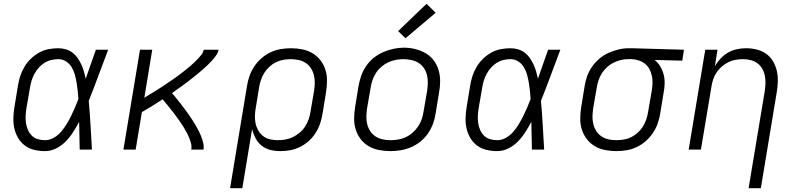

<svg xmlns="http://www.w3.org/2000/svg" viewBox="-20 -794 4240 1019"><path d="M219 8Q190 8 162 1.5Q134 -5 112 -21.5Q90 -38 76 -62Q62 -86 56 -113Q50 -140 51 -169.5Q52 -199 57 -228L75 -338Q79 -364 87 -389Q95 -414 109 -438Q123 -462 143 -481.5Q163 -501 187 -514.5Q211 -528 237.5 -533Q264 -538 290 -538Q310 -538 330 -532Q350 -526 365.5 -514Q381 -502 392 -486Q403 -470 411.5 -452Q420 -434 425.5 -414.5Q431 -395 435 -376Q448 -414 461.5 -452.5Q475 -491 489 -530H554Q528 -462 503 -394Q478 -326 451 -259Q457 -194 460.5 -129.5Q464 -65 468 0H403Q402 -37 401.5 -73.5Q401 -110 400 -147Q385 -119 368 -92.5Q351 -66 328.5 -43Q306 -20 277.5 -6Q249 8 219 8ZM219 -50Q243 -50 265 -62.5Q287 -75 303.5 -94Q320 -113 333 -134.5Q346 -156 357 -178Q368 -200 377.5 -222.5Q387 -245 396 -268Q395 -290 392.5 -312Q390 -334 386.5 -355.5Q383 -377 377 -398.5Q371 -420 360 -438Q349 -456 330.5 -468Q312 -480 290 -480Q271 -480 252 -475.5Q233 -471 216 -460.5Q199 -450 185.5 -434.5Q172 -419 162.5 -401.5Q153 -384 147.5 -365.5Q142 -347 139 -328L120 -218Q117 -199 116 -179Q115 -159 118 -140Q121 -121 128.5 -104Q136 -87 149 -74Q162 -61 180.5 -55.5Q199 -50 219 -50Z M635 0 723 -530H788L746 -275Q758 -283 770.5 -290.5Q783 -298 795.5 -305.5Q808 -313 820.5 -321Q833 -329 845 -337Q857 -345 869.5 -353.5Q882 -362 894 -370Q906 -378 918 -387Q930 -396 941.5 -404.5Q953 -413 964.5 -422.5Q976 -432 987.5 -441.5Q999 -451 1009.5 -461Q1020 -471 1030 -481.5Q1040 -492 1049.5 -504Q1059 -516 1061 -530H1140Q1137 -514 1127 -500Q1117 -486 1105.5 -473Q1094 -460 1081.5 -448Q1069 -436 1056 -425Q1043 -414 1030 -403Q1017 -392 1003.5 -381.5Q990 -371 976.5 -360.5Q963 -350 949 -340Q935 -330 921 -320Q907 -310 893 -300Q904 -287 915 -273.5Q926 -260 936.5 -246.5Q947 -233 957.5 -219Q968 -205 978 -191Q988 -177 997.5 -162.5Q1007 -148 1016 -133Q1025 -118 1033 -102.5Q1041 -87 1047.5 -70.5Q1054 -54 1058.5 -36Q1063 -18 1060 0H995Q998 -17 994 -32.5Q990 -48 984 -62.5Q978 -77 970.5 -91Q963 -105 955 -118.5Q947 -132 938 -144.5Q929 -157 920 -170Q911 -183 901.5 -195Q892 -207 882.5 -219Q873 -231 863 -243Q853 -255 843 -267Q816 -249 788.5 -232Q761 -215 733 -199L700 0Z M1201 205 1291 -338Q1295 -365 1304.5 -391.5Q1314 -418 1330 -442Q1346 -466 1368.5 -485.5Q1391 -505 1417 -517Q1443 -529 1470.5 -533.5Q1498 -538 1525 -538Q1555 -538 1585 -532Q1615 -526 1639.5 -511Q1664 -496 1681.5 -473Q1699 -450 1707.5 -422Q1716 -394 1715.5 -363.5Q1715 -333 1710 -302L1692 -192Q1688 -166 1679.5 -140Q1671 -114 1656 -90Q1641 -66 1619.5 -46.5Q1598 -27 1573 -14.5Q1548 -2 1521.5 3Q1495 8 1468 8Q1440 8 1414 1.5Q1388 -5 1368 -21.5Q1348 -38 1336 -61Q1324 -84 1318 -109L1266 205ZM1453 -50Q1474 -50 1494.5 -53.5Q1515 -57 1534.5 -66.5Q1554 -76 1571 -90.5Q1588 -105 1599.5 -123Q1611 -141 1618 -161Q1625 -181 1628 -202L1647 -312Q1650 -333 1650.5 -354Q1651 -375 1646 -395Q1641 -415 1630 -432Q1619 -449 1602.5 -460Q1586 -471 1565.5 -475.5Q1545 -480 1524 -480Q1504 -480 1483.5 -476.5Q1463 -473 1444 -463.5Q1425 -454 1409 -439Q1393 -424 1382 -406Q1371 -388 1364.5 -368.5Q1358 -349 1355 -329L1338 -225Q1334 -204 1333 -182.5Q1332 -161 1336 -141Q1340 -121 1350 -103Q1360 -85 1375.5 -72.5Q1391 -60 1411.5 -55Q1432 -50 1453 -50Z M2051 8Q2020 8 1990.5 2Q1961 -4 1936 -18.5Q1911 -33 1893.5 -56.5Q1876 -80 1867.5 -108Q1859 -136 1859.5 -166.5Q1860 -197 1865 -228L1883 -338Q1888 -366 1897.5 -393Q1907 -420 1923.5 -444Q1940 -468 1963.5 -487Q1987 -506 2014 -517.5Q2041 -529 2068.5 -535Q2096 -541 2124 -541Q2155 -541 2184.5 -533.5Q2214 -526 2239 -511.5Q2264 -497 2281.5 -474Q2299 -451 2307.5 -422.5Q2316 -394 2316 -363.5Q2316 -333 2310 -302L2292 -192Q2288 -164 2278 -137Q2268 -110 2251.5 -86Q2235 -62 2211.5 -43Q2188 -24 2161 -12.5Q2134 -1 2106 3.5Q2078 8 2051 8ZM2052 -50Q2073 -50 2093.5 -53.5Q2114 -57 2133.5 -66Q2153 -75 2170 -90Q2187 -105 2199 -123Q2211 -141 2218 -161Q2225 -181 2228 -202L2247 -312Q2250 -333 2250.5 -354.5Q2251 -376 2246 -396Q2241 -416 2229.5 -433Q2218 -450 2201 -460.5Q2184 -471 2163 -475.5Q2142 -480 2121 -480Q2100 -480 2079.5 -476Q2059 -472 2040 -463Q2021 -454 2004 -439.5Q1987 -425 1975.5 -407Q1964 -389 1957 -369Q1950 -349 1947 -328L1928 -218Q1925 -197 1924.5 -175.5Q1924 -154 1929 -134.5Q1934 -115 1945 -98Q1956 -81 1973 -70Q1990 -59 2010.5 -54.5Q2031 -50 2052 -50ZM2132 -591 2093 -629 2244 -774 2292 -726Z M2619 8Q2590 8 2562 1.5Q2534 -5 2512 -21.5Q2490 -38 2476 -62Q2462 -86 2456 -113Q2450 -140 2451 -169.5Q2452 -199 2457 -228L2475 -338Q2479 -364 2487 -389Q2495 -414 2509 -438Q2523 -462 2543 -481.5Q2563 -501 2587 -514.5Q2611 -528 2637.5 -533Q2664 -538 2690 -538Q2710 -538 2730 -532Q2750 -526 2765.5 -514Q2781 -502 2792 -486Q2803 -470 2811.5 -452Q2820 -434 2825.5 -414.5Q2831 -395 2835 -376Q2848 -414 2861.5 -452.5Q2875 -491 2889 -530H2954Q2928 -462 2903 -394Q2878 -326 2851 -259Q2857 -194 2860.5 -129.5Q2864 -65 2868 0H2803Q2802 -37 2801.5 -73.5Q2801 -110 2800 -147Q2785 -119 2768 -92.5Q2751 -66 2728.5 -43Q2706 -20 2677.5 -6Q2649 8 2619 8ZM2619 -50Q2643 -50 2665 -62.5Q2687 -75 2703.5 -94Q2720 -113 2733 -134.5Q2746 -156 2757 -178Q2768 -200 2777.5 -222.5Q2787 -245 2796 -268Q2795 -290 2792.5 -312Q2790 -334 2786.5 -355.5Q2783 -377 2777 -398.5Q2771 -420 2760 -438Q2749 -456 2730.5 -468Q2712 -480 2690 -480Q2671 -480 2652 -475.5Q2633 -471 2616 -460.5Q2599 -450 2585.5 -434.5Q2572 -419 2562.5 -401.5Q2553 -384 2547.5 -365.5Q2542 -347 2539 -328L2520 -218Q2517 -199 2516 -179Q2515 -159 2518 -140Q2521 -121 2528.5 -104Q2536 -87 2549 -74Q2562 -61 2580.5 -55.5Q2599 -50 2619 -50Z M3250 8Q3220 8 3190 2Q3160 -4 3135.5 -19Q3111 -34 3093.5 -57Q3076 -80 3067.5 -108Q3059 -136 3059.5 -166.5Q3060 -197 3065 -228L3083 -338Q3087 -365 3096.5 -391Q3106 -417 3122.5 -440.5Q3139 -464 3161.5 -483Q3184 -502 3210 -513.5Q3236 -525 3263 -531.5Q3290 -538 3317 -538Q3321 -538 3325 -538Q3329 -538 3333 -538L3610 -530L3601 -472L3454 -476Q3472 -462 3484 -442Q3496 -422 3502 -399Q3508 -376 3507.5 -351.5Q3507 -327 3502 -302L3484 -192Q3480 -165 3470.5 -138.5Q3461 -112 3445 -88Q3429 -64 3406.5 -44.5Q3384 -25 3358 -13Q3332 -1 3304.5 3.5Q3277 8 3250 8ZM3251 -50Q3271 -50 3291.5 -53.5Q3312 -57 3331 -66.5Q3350 -76 3366 -91Q3382 -106 3393 -124Q3404 -142 3410.5 -162Q3417 -182 3420 -202L3439 -312Q3442 -331 3443 -351Q3444 -371 3440 -390Q3436 -409 3427.5 -425.5Q3419 -442 3405 -454Q3391 -466 3372.5 -472.5Q3354 -479 3335 -480H3323Q3320 -480 3317.5 -480Q3315 -480 3312 -480Q3293 -480 3273 -475Q3253 -470 3234.5 -460.5Q3216 -451 3200.5 -436.5Q3185 -422 3174 -404.5Q3163 -387 3156.5 -367.5Q3150 -348 3147 -328L3128 -218Q3125 -197 3124.5 -176Q3124 -155 3129 -135Q3134 -115 3145 -98Q3156 -81 3172.5 -70Q3189 -59 3209.5 -54.5Q3230 -50 3251 -50Z M3953 205 4039 -312Q4042 -332 4042.5 -353Q4043 -374 4039 -393.5Q4035 -413 4025 -430Q4015 -447 3999.5 -458.5Q3984 -470 3964 -475Q3944 -480 3923 -480Q3923 -480 3923 -480Q3923 -480 3923 -480Q3903 -480 3883.5 -476.5Q3864 -473 3845.5 -464Q3827 -455 3811 -441Q3795 -427 3783.5 -410Q3772 -393 3765.5 -374Q3759 -355 3756 -335L3700 0H3635L3723 -530H3788L3774 -443Q3787 -465 3805 -484Q3823 -503 3845 -515.5Q3867 -528 3891.5 -533Q3916 -538 3940 -538Q3969 -538 3997 -531Q4025 -524 4047 -508Q4069 -492 4083 -468Q4097 -444 4103 -417Q4109 -390 4108 -360.5Q4107 -331 4102 -302L4018 205Z"/></svg>

Font: Iosevka Curly LtExObl
Style: Regular
Weight: 300
Width: 7
Italic angle: -9°
Monospace: yes
Designer: Belleve Invis
Foundry: Belleve Invis
Version: Version 11.1.0; ttfautohint (v1.8.3)